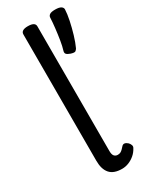

<svg xmlns="http://www.w3.org/2000/svg" viewBox="-231 -949 816 1020"><g transform="rotate(-30 176.5 -438.5)"><path d="M193 17Q142 17 118.5 -10Q95 -37 95 -88V-864Q95 -877 105.5 -883.5Q116 -890 137 -890Q159 -890 170 -883.5Q181 -877 181 -864V-99Q181 -77 189 -68Q197 -59 210 -59Q220 -59 227 -62.5Q234 -66 241 -73Q248 -80 255 -88Q262 -95 271 -93.5Q280 -92 290 -83Q297 -76 300.5 -66.5Q304 -57 299 -49Q288 -28 271 -13.5Q254 1 234 9Q214 17 193 17ZM261 -650Q244 -656 238 -663Q232 -670 236 -683Q243 -705 248.5 -739Q254 -773 258 -808.5Q262 -844 263 -869Q263 -880 272.5 -887Q282 -894 306 -894Q331 -894 342 -887Q353 -880 353 -869Q352 -842 344 -803.5Q336 -765 324.5 -726.5Q313 -688 300 -660Q296 -653 289.5 -648Q283 -643 261 -650Z"/></g></svg>

Font: Playwrite IT Moderna
Style: Regular
Weight: 400
Designer: Veronika Burian, José Scaglione
Foundry: TypeTogether
Version: Version 1.002